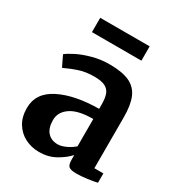

<svg xmlns="http://www.w3.org/2000/svg" viewBox="-180 -871 927 999"><g transform="rotate(30 283.0 -371.0)"><path d="M362 -340V-363Q362 -404 353.5 -427Q345 -450 322.5 -461.5Q300 -473 257 -473Q208 -473 169 -460.5Q130 -448 88 -428L57 -492Q72 -505 107.5 -523Q143 -541 192 -554.5Q241 -568 293 -568Q370 -568 413.5 -548Q457 -528 476 -484Q495 -440 495 -366V-60H549V-4Q529 1 492 6Q455 11 427 11Q393 11 381.5 1Q370 -9 370 -40V-67Q343 -37 300 -13Q257 11 203 11Q157 11 118.5 -8.5Q80 -28 57 -65.5Q34 -103 34 -156Q34 -247 125.5 -293Q217 -339 362 -340ZM362 -115V-279Q272 -279 227.5 -248.5Q183 -218 183 -170Q183 -122 205.5 -97Q228 -72 267 -72Q288 -72 315 -84.5Q342 -97 362 -115ZM427 -667H130V-753H427Z"/></g></svg>

Font: Koeln Type Serif
Style: Bold
Weight: 700
Designer: Eben Sorkin
Foundry: Eben Sorkin
Version: Version 2.002